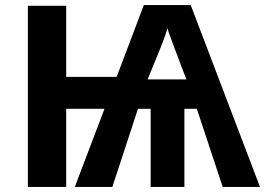

<svg xmlns="http://www.w3.org/2000/svg" viewBox="-20 -737 1045 757"><path d="M732 -717 1005 0H858L756 -308H707V0H574V-308H524L423 0H275L392 -308H241V0H90V-714H241V-434H440L547 -717ZM640 -626Q638 -616 630.5 -595Q623 -574 613.5 -550Q604 -526 594.5 -503.5Q585 -481 580 -468L562 -424H715L698 -468Q693 -482 684.5 -504Q676 -526 667 -550Q658 -574 650.5 -594.5Q643 -615 640 -626Z"/></svg>

Font: Noto IKEA Arabic
Style: Bold
Weight: 700
Designer: Monotype Design Team
Foundry: Monotype Imaging Inc.
Version: Version 1.200